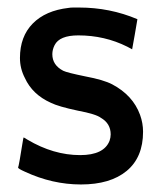

<svg xmlns="http://www.w3.org/2000/svg" viewBox="-20 -480 423 510"><path d="M28 -35Q29 -36 32.5 -56Q36 -76 39 -95.5Q42 -115 43 -115L53 -109Q122 -68 193 -68Q256 -68 271 -106Q274 -115 274 -123Q274 -152 248 -167Q235 -177 187 -186Q135 -197 115 -207Q66 -229 46 -273Q33 -298 33 -326Q33 -383 67 -417.5Q101 -452 162 -459Q167 -460 175 -460H190Q272 -460 345 -429Q345 -428 338 -388L331 -349Q325 -352 318 -356Q258 -386 188 -386Q138 -386 125 -360Q119 -348 119 -336Q119 -307 148 -292Q158 -287 207 -277Q255 -268 278 -256Q333 -227 352 -175Q360 -153 360 -130Q360 -62 316.5 -26Q273 10 195 10Q119 10 46 -24Q28 -32 28 -35Z"/></svg>

Font: KaTeX_SansSerif
Style: Regular
Weight: 400
Version: Version 1.1; ttfautohint (v1.3)